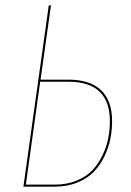

<svg xmlns="http://www.w3.org/2000/svg" viewBox="-20 -701 493 721"><path d="M237.3 -401.9Q317.9 -401.9 359.4 -362.3Q400.9 -322.8 400.9 -246.1Q400.9 -212.4 394.5 -179.9Q388.2 -147.5 372.3 -114.3Q356.4 -81.1 332.5 -56.2Q308.6 -31.2 270.5 -15.6Q232.4 0 184.6 0H67.9L163.1 -680.7H171.4L132.3 -401.9ZM187 -7.8Q232.4 -7.8 269 -23.2Q305.7 -38.6 328.1 -63Q350.6 -87.4 365.7 -119.6Q380.9 -151.9 386.7 -183.1Q392.6 -214.4 392.6 -245.6Q392.6 -394 237.8 -394H130.9L77.1 -7.8Z"/></svg>

Font: Fira Sans Compressed Eight
Style: Italic
Weight: 100
Width: 3
Italic angle: -8°
Designer: Carrois Corporate & Edenspiekermann AG
Foundry: Carrois Corporate GbR & Edenspiekermann AG
Version: Version 4.203;PS 004.203;hotconv 1.0.88;makeotf.lib2.5.64775